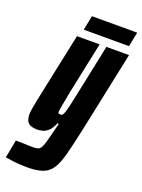

<svg xmlns="http://www.w3.org/2000/svg" viewBox="-198 -703 726 981"><g transform="rotate(20 165.5 -212.5)"><path d="M76 207Q55 207 33.5 205.5Q12 204 -7 201Q-26 198 -41 196L-22 98Q-6 98 13 98.5Q32 99 48 99.5Q64 100 71 100Q89 100 99 96.5Q109 93 115.5 81Q122 69 128.5 45.5Q135 22 145 -18Q147 -28 150 -37.5Q153 -47 155 -57H147Q136 -28 120.5 -14Q105 0 89.5 4Q74 8 62 8Q39 8 24.5 2Q10 -4 3.5 -18Q-3 -32 -3 -55Q-3 -63 0.5 -85.5Q4 -108 10 -136L89 -510H212L153 -228Q143 -176 138.5 -151.5Q134 -127 133 -116Q133 -111 134.5 -108.5Q136 -106 139.5 -105.5Q143 -105 148 -105Q153 -105 157 -108.5Q161 -112 166 -126.5Q171 -141 178.5 -174Q186 -207 198 -266L249 -510H372L278 -63Q260 20 246 73Q232 126 213 155Q194 184 162 195.5Q130 207 76 207ZM110 -553 126 -632H372L356 -553Z"/></g></svg>

Font: Saira UltraCondensed Black
Style: Italic
Weight: 900
Width: 1
Italic angle: -12°
Designer: Hector Gatti with collaboration of the Omnibus-Type team
Foundry: Omnibus-Type
Version: Version 1.101